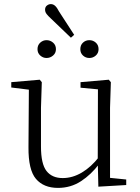

<svg xmlns="http://www.w3.org/2000/svg" viewBox="-20 -903 683 937"><path d="M207 -620Q190 -620 176.5 -632Q163 -644 163 -663Q163 -683 176.5 -695Q190 -707 207 -707Q225 -707 239 -695Q253 -683 253 -663Q253 -644 239 -632Q225 -620 207 -620ZM326 -719 227 -814Q215 -825 207.5 -834.5Q200 -844 200 -856Q200 -869 209 -876Q218 -883 228 -883Q240 -883 249.5 -874Q259 -865 268 -847L342 -733ZM416 -620Q398 -620 385 -632Q372 -644 372 -663Q372 -683 385 -695Q398 -707 416 -707Q434 -707 447.5 -695Q461 -683 461 -663Q461 -644 447.5 -632Q434 -620 416 -620ZM263 14Q193 14 155.5 -30Q118 -74 119 -185L121 -478L140 -463L35 -476V-502L174 -514L184 -502L180 -377V-188Q180 -103 207 -68.5Q234 -34 286 -34Q334 -34 379.5 -61Q425 -88 463 -137L482 -103H464Q425 -51 375 -18.5Q325 14 263 14ZM460 8 457 -116V-117L458 -467L373 -475V-502L511 -514L521 -502L517 -377V-35L596 -27V0Z"/></svg>

Font: Early Summer Mincho VF
Style: Regular
Weight: 250
Designer: GuiWonder
Version: Version 1.002